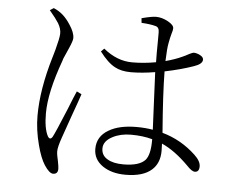

<svg xmlns="http://www.w3.org/2000/svg" viewBox="-53 -792 1033 870"><g transform="rotate(5 464.0 -356.5)"><path d="M219 18Q202 18 179 -17Q159 -48 144 -106Q126 -174 126 -238Q126 -357 170 -505L171 -508Q174 -520 181 -543Q195 -595 196 -616Q197 -639 182 -664Q171 -682 140 -719L157 -730Q181 -720 199.5 -703.5Q218 -687 234 -662Q257 -628 257 -602Q257 -590 242 -556Q229 -527 220 -506Q219 -503 217 -496Q163 -348 163 -252Q163 -183 181 -149Q192 -131 203 -149Q214 -169 259 -278Q285 -344 294 -363L316 -352Q308 -327 279 -247Q251 -168 245 -150Q229 -105 229 -85Q229 -70 236 -41Q241 -16 241 -6Q241 18 219 18ZM546 -6Q483 -6 442 -34Q400 -63 400 -111Q400 -168 452 -198Q499 -226 578 -226Q618 -226 652 -220Q651 -245 648 -306Q642 -425 640 -481Q580 -471 530 -471Q486 -471 457 -487Q424 -504 387 -553L401 -567Q463 -516 532 -516Q585 -516 640 -526Q639 -559 640 -632Q640 -654 640 -662Q640 -685 624 -689Q599 -696 559 -698L557 -719Q603 -731 622 -731Q649 -731 676.5 -716Q704 -701 704 -686Q704 -677 699 -662Q693 -641 689 -618Q684 -594 682 -535Q726 -547 756 -561Q770 -567 786 -576Q802 -584 807 -584Q822 -583 835 -576Q851 -568 851 -556Q851 -536 812 -523Q755 -503 682 -488Q683 -387 697 -210Q783 -186 849 -124Q878 -97 878 -73Q878 -47 858 -47Q844 -47 821 -72Q758 -135 699 -161Q700 -148 700 -128Q700 -72 665 -41Q626 -6 546 -6ZM532 -52Q605 -52 632 -82Q653 -107 653 -172V-177Q610 -189 556 -189Q508 -189 472 -170Q432 -149 432 -116Q432 -84 460 -68Q486 -52 532 -52Z"/></g></svg>

Font: GenRyuMin TW L
Style: Regular
Weight: 300
Version: Version 1.501;PS 1;hotconv 16.6.51;makeotf.lib2.5.65220